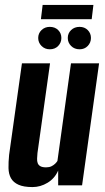

<svg xmlns="http://www.w3.org/2000/svg" viewBox="-20 -752 426 779"><path d="M112 7Q76 7 55 -2.5Q34 -12 24.5 -29Q15 -46 14.5 -70Q14 -94 17 -124L69 -495H183L132 -131Q131 -119 130.5 -108.5Q130 -98 133 -90Q136 -82 144 -77.5Q152 -73 167 -73Q180 -73 189 -77.5Q198 -82 204 -88Q210 -94 213 -99L268 -495H382L313 0H216V-60Q202 -28 173 -10.5Q144 7 112 7ZM182 -552Q162 -552 148.5 -565.5Q135 -579 135 -598Q135 -617 148.5 -630Q162 -643 182 -643Q203 -643 216 -630Q229 -617 229 -598Q229 -579 216 -565.5Q203 -552 182 -552ZM303 -552Q282 -552 268.5 -565.5Q255 -579 255 -598Q255 -617 268.5 -630Q282 -643 303 -643Q323 -643 336 -630Q349 -617 349 -598Q349 -579 336 -565.5Q323 -552 303 -552ZM146 -674 153 -732H359L352 -674Z"/></svg>

Font: Alumni Sans
Style: Bold Italic
Weight: 700
Italic angle: -8°
Designer: Robert E. Leuschke
Foundry: Robert E. Leuschke
Version: Version 1.016